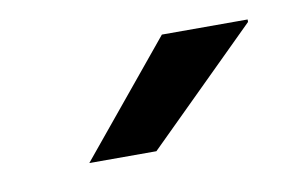

<svg xmlns="http://www.w3.org/2000/svg" viewBox="-33 -768 333 223"><g transform="rotate(-10 134.0 -657.0)"><path d="M58.1 -590.8 167 -723.1H268.1V-720.2L137.2 -590.8Z"/></g></svg>

Font: Archivo
Style: Italic
Weight: 400
Italic angle: -10°
Designer: Hector Gatti
Foundry: Omnibus-Type
Version: Version 2.001